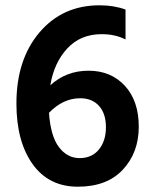

<svg xmlns="http://www.w3.org/2000/svg" viewBox="-20 -689 573 725"><path d="M283 -318Q218 -318 165 -263Q171 -175 202.5 -133.5Q234 -92 280.5 -92Q327 -92 353.5 -124.5Q380 -157 380 -208.5Q380 -260 354 -289Q328 -318 283 -318ZM42 -298Q42 -464 129 -566.5Q216 -669 356 -669Q410 -669 454 -653V-540Q415 -560 364 -560Q284 -560 234 -506Q184 -452 170 -367Q230 -422 314.5 -422Q399 -422 451.5 -365Q504 -308 504 -210.5Q504 -113 444 -48.5Q384 16 274 16Q164 16 103 -69.5Q42 -155 42 -298Z"/></svg>

Font: Hind Kochi SemiBold
Style: Regular
Weight: 600
Designer: Dhruvi Tolia
Foundry: Indian Type Foundry
Version: Version 0.702;PS 1.0;hotconv 1.0.81;makeotf.lib2.5.63406